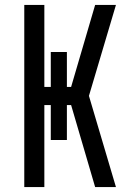

<svg xmlns="http://www.w3.org/2000/svg" viewBox="-20 -755 540 775"><path d="M78 0V-735H159V-404H185V-545H250V-404H267L364 -735H448L339 -368L448 0H364L267 -331H250V-190H185V-331H159V0Z"/></svg>

Font: Iosevka Fixed Medium
Style: Regular
Weight: 500
Monospace: yes
Designer: Belleve Invis
Foundry: Belleve Invis
Version: Version 32.3.0